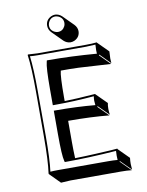

<svg xmlns="http://www.w3.org/2000/svg" viewBox="-96 -901 786 1029"><g transform="rotate(-10 297.0 -386.5)"><path d="M224.1 -780.8Q224.1 -812.5 253.4 -827.6Q264.6 -833 275.9 -833Q296.9 -832 312.5 -817.4L369.1 -760.7Q384.3 -744.6 384.8 -724.6Q384.8 -692.9 355.5 -677.7Q344.2 -672.4 332.5 -672.4Q311.5 -673.3 295.9 -688L239.3 -744.6Q224.6 -760.3 224.1 -780.8ZM246.6 -367.7Q314.9 -369.1 413.1 -377L416 -374L472.7 -317.4Q469.7 -303.7 469.7 -285.6Q469.7 -267.1 472.7 -253.4L416 -310.1L413.1 -307.1L469.7 -250.5Q371.6 -260.3 246.6 -260.3V-143.6Q246.6 -100.1 248.5 -56.6Q300.8 -57.6 358.9 -60.5Q417 -63.5 448.2 -65.4L480 -67.9L481.9 -64L538.6 -7.3Q536.6 8.8 536.6 25.4Q536.6 30.8 538.6 56.6L481.9 0L480 2.9L536.6 59.6Q511.7 56.6 476.6 56.6H203.6L151.4 59.6L95.2 2.9L94.2 0Q104 -68.4 104 -200.2V-444.8Q104 -573.7 94.2 -645L96.2 -647.9Q98.1 -647.9 147 -645H410.2Q446.3 -645 470.2 -647.9L472.2 -645L528.8 -588.4Q526.9 -561 526.9 -550.3Q526.9 -539.6 528.3 -524.4L472.2 -581.1L470.2 -577.1L526.4 -520.5Q526.4 -520.5 352.1 -530.8Q299.3 -532.7 254.4 -532.2Q246.6 -504.9 246.6 -388.7ZM180.2 -200.2V-327.1H189.9Q305.2 -327.1 404.8 -317.9Q403.3 -330.6 402.8 -341.8Q402.8 -354 404.8 -366.2Q296.4 -356.9 189.9 -356.9H180.2V-444.8Q180.2 -562 188.5 -591.8L190.4 -599.1H198.2Q320.3 -599.1 460.9 -587.9Q460 -599.1 460 -606.9Q460 -616.2 461.4 -637.2Q438 -635.3 410.2 -634.8H147Q123 -634.8 105 -636.7Q113.8 -565.9 113.8 -444.8L114.3 -200.2Q114.3 -75.2 105.5 -8.3Q125 -9.8 147 -9.8H419.9Q448.2 -9.8 471.2 -7.8Q469.7 -24.4 470.2 -30.8Q470.2 -43 471.2 -57.1Q319.8 -45.9 198.2 -45.9H190.4L188.5 -53.2Q180.2 -82 180.2 -200.2ZM233.9 -780.8Q233.9 -754.4 259.3 -742.7Q267.6 -738.8 275.9 -738.8Q302.2 -738.8 314.5 -764.2Q317.9 -772.9 317.9 -780.8Q317.9 -807.1 292.5 -819.3Q283.7 -822.8 275.9 -823.2Q249.5 -823.2 237.8 -797.9Q233.9 -789.1 233.9 -780.8Z"/></g></svg>

Font: Linux Biolinum Shadow O
Style: Regular
Weight: 400
Designer: Philipp H. Poll
Foundry: Philipp H. Poll
Version: Version 1.0.4